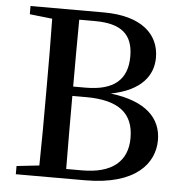

<svg xmlns="http://www.w3.org/2000/svg" viewBox="-52 -788 801 838"><g transform="rotate(5 348.0 -368.5)"><path d="M265 -42C264 -143 264 -246 264 -362H324C469 -362 533 -308 533 -201C533 -97 464 -42 335 -42ZM335 -696C449 -696 501 -652 501 -556C501 -454 443 -403 318 -403H264C264 -503 264 -600 265 -696ZM48 -737V-701L147 -690C149 -593 149 -495 149 -397V-348C149 -246 149 -146 147 -47L48 -36V0H351C575 0 653 -102 653 -202C653 -296 588 -368 430 -387C564 -413 613 -483 613 -560C613 -663 534 -737 369 -737Z"/></g></svg>

Font: Source Han Serif CN SemiBold
Style: Regular
Weight: 600
Designer: Ryoko NISHIZUKA 西塚涼子 (kana & ideographs); Frank Grießhammer (Latin, Greek & Cyrillic); Wenlong ZHANG 张文龙 (bopomofo); San
Foundry: Adobe Systems Incorporated
Version: Version 1.000;PS 1;hotconv 16.6.53;makeotf.lib2.5.65590